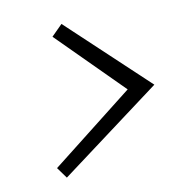

<svg xmlns="http://www.w3.org/2000/svg" viewBox="-55 -569 478 503"><g transform="rotate(-10 184.0 -317.5)"><path d="M140 -517 352 -318 84 -118 63 -147 281 -318 111 -488Z"/></g></svg>

Font: Arsenal
Style: Italic
Weight: 400
Italic angle: -9.10001°
Designer: Andrij Shevchenko
Foundry: Stairsfor
Version: Version 2.001;PS 002.001;hotconv 1.0.88;makeotf.lib2.5.64775